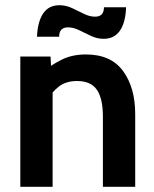

<svg xmlns="http://www.w3.org/2000/svg" viewBox="-20 -717 592 737"><path d="M58 0V-500H174L179 -407L150 -445Q178.5 -469 218 -488.5Q257.5 -508 310 -508Q406 -508 452.5 -444.2Q499 -380.5 499 -279V0H375V-269Q375 -339 351.8 -372.5Q328.5 -406 276 -406Q233.5 -406 206.5 -385.2Q179.5 -364.5 159 -330L182 -391V0ZM378 -568Q353 -568 329.5 -579Q306 -590 284 -601Q262 -612 241 -612Q207 -612 207 -576H122Q124.5 -634.5 146 -665.8Q167.5 -697 208 -697Q233 -697 256.5 -686Q280 -675 302 -664Q324 -653 345 -653Q379 -653 379 -689H464Q462 -630.5 440.2 -599.2Q418.5 -568 378 -568Z"/></svg>

Font: Cabin Resolve
Style: Bold-Resolve
Weight: 700
Designer: Pablo Impallari
Foundry: Pablo Impallari. http://www.impallari.com Igino Marini. http://www.ikern.com
Version: Version 3.001